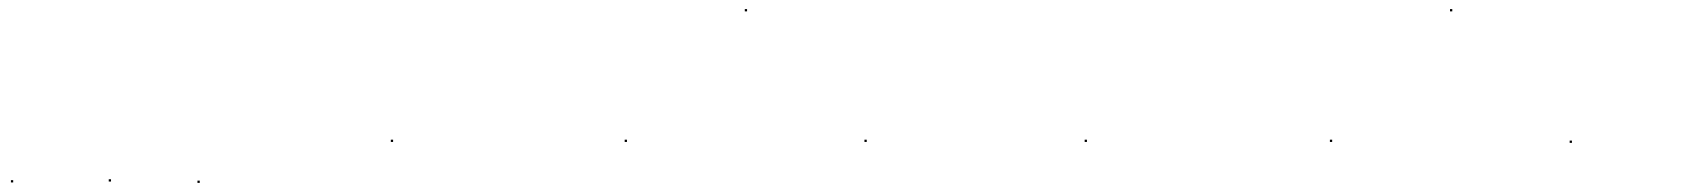

<svg xmlns="http://www.w3.org/2000/svg" viewBox="-20 -387 3713 422"><path d="M4 14V9H9V14ZM219 12V7H224V12ZM414 15V10H419V15Z M839 -75V-80H844V-75Z M1353 -75V-80H1358V-75ZM1617 -362V-367H1622V-362Z M1880 -75V-80H1885V-75Z M2364 -75V-80H2369V-75Z M2903 -75V-80H2908V-75ZM3167 -362V-367H3172V-362Z M3430 -73V-78H3435V-73Z"/></svg>

Font: FRB American Cursive Just Beginnings
Style: Italic
Weight: 400
Italic angle: -25°
Version: Version 2.0;Modular Font Editor K font №1